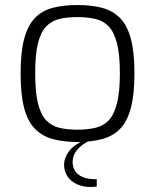

<svg xmlns="http://www.w3.org/2000/svg" viewBox="-20 -559 617 764"><path d="M288 6Q233 6 190.5 -5.5Q148 -17 119 -46.5Q90 -76 76 -129.5Q62 -183 62 -267Q62 -352 76.5 -405.5Q91 -459 119.5 -488Q148 -517 190.5 -528Q233 -539 288 -539Q343 -539 385.5 -528Q428 -517 457 -488Q486 -459 500.5 -405.5Q515 -352 515 -267Q515 -183 500.5 -129Q486 -75 457.5 -46Q429 -17 386 -5.5Q343 6 288 6ZM288 -43Q328 -43 360 -50.5Q392 -58 413 -80.5Q434 -103 445.5 -148Q457 -193 457 -267Q457 -342 445.5 -386.5Q434 -431 413 -453.5Q392 -476 360 -483.5Q328 -491 288 -491Q247 -491 216 -483.5Q185 -476 163.5 -453.5Q142 -431 131 -386.5Q120 -342 120 -267Q120 -193 131 -148Q142 -103 163.5 -80.5Q185 -58 216 -50.5Q247 -43 288 -43ZM341 185Q309 185 285 173.5Q261 162 248 142Q235 122 235 97Q235 69 254 43.5Q273 18 313 0H337Q303 17 286 38.5Q269 60 269 85Q269 117 292 135.5Q315 154 359 154H365V183Q359 184 353 184.5Q347 185 341 185Z"/></svg>

Font: Exo Thin Light
Style: Regular
Weight: 300
Version: Version 2.000